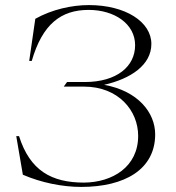

<svg xmlns="http://www.w3.org/2000/svg" viewBox="-20 -722 692 756"><path d="M300 14C471 14 591 -55 591 -193C591 -278 524 -364 390 -388C495 -412 576 -466 576 -549C576 -636 474 -702 330 -702C263 -702 185 -685 119 -648L95 -482H105C147 -627 220 -683 329 -683C431 -683 512 -628 512 -544C512 -461 441 -399 313 -399H244L231 -381H310C447 -381 524 -286 524 -187C524 -65 423 -4 311 -3C183 -3 98 -50 55 -186H44L70 -34C142 -3 224 14 300 14Z"/></svg>

Font: Sprat Light
Style: Regular
Weight: 300
Designer: Ethan Nakache
Foundry: Collletttivo
Version: Version 2.000;Glyphs 3.2 (3217)